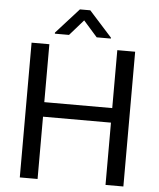

<svg xmlns="http://www.w3.org/2000/svg" viewBox="-60 -958 833 1009"><g transform="rotate(5 356.5 -453.5)"><path d="M628.9 0H534.7V-328.6H176.3V0H82.5V-710.9H176.3V-405.3H534.7V-710.9H628.9ZM495.6 -773.4V-768.6H420.9L347.7 -851.6L274.9 -768.6H200.2V-774.4L320.3 -907.2H375Z"/></g></svg>

Font: Roboto-ThirdPerson-AD3FC
Style: ThirdPerson-AD3FC
Weight: 400
Designer: Google
Version: Version 2.137; 2017